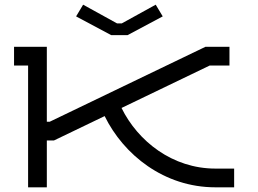

<svg xmlns="http://www.w3.org/2000/svg" viewBox="-20 -800 1100 820"><path d="M675 -730 645 -780 500 -700H480L335 -780L305 -730L455 -650H525ZM100 0H180V-200H210.3L426.9 -304.2C508 -139 680.6 0 900 0H980V-80H900C716.5 -80 568.9 -196.9 499 -338.9L875.3 -520H960V-600H857.1L192.1 -280H180V-600H40V-520H100Z"/></svg>

Font: KetosagCBd
Style: Regular
Weight: 500
Designer: gluk
Foundry: gluk
Version: Version 00.0024